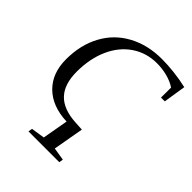

<svg xmlns="http://www.w3.org/2000/svg" viewBox="-238 -801 1154 1154"><g transform="rotate(45 338.5 -224.5)"><path d="M421.9 -21.5 387.2 173.8 468.8 187 464.4 212.9H202.6L207 187L293.5 173.8L322.8 9.3Q197.3 4.4 126.5 -65.2Q55.7 -134.8 55.7 -253.4Q55.7 -375.5 106 -468.5Q156.2 -561.5 249.3 -611.8Q342.3 -662.1 461.9 -662.1Q564.9 -662.1 676.8 -637.2L654.3 -494.1H622.1L622.6 -579.1Q591.8 -600.1 548.8 -611.6Q505.9 -623 459 -623Q370.6 -623 300.5 -575.7Q230.5 -528.3 192.1 -442.4Q153.8 -356.4 153.8 -245.6Q153.8 -140.1 205.3 -85.7Q256.8 -31.2 363.3 -24.9Z"/></g></svg>

Font: Tinos
Style: Italic
Weight: 400
Italic angle: -16.333°
Designer: Steve Matteson
Foundry: Monotype Imaging Inc.
Version: Version 1.32